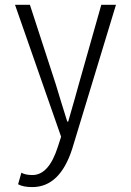

<svg xmlns="http://www.w3.org/2000/svg" viewBox="-20 -553 540 793"><path d="M113.3 219.7Q75.2 219.7 54.7 208L68.4 160.2Q84 169.9 114.3 169.9Q181.6 169.9 218.8 53.7L232.4 11.7L42 -533.2H103.5L210 -206.1Q213.9 -192.4 231.4 -135.7Q249 -79.1 257.8 -50.8H261.7Q293.9 -162.1 305.7 -206.1L398.4 -533.2H459L278.3 61.5Q227.5 219.7 113.3 219.7Z"/></svg>

Font: Gen Shin Gothic Monospace Light
Style: Regular
Weight: 300
Designer: [Source Han Sans]
Ryoko NISHIZUKA  (kana & ideographs); Paul D. Hunt (Latin, Greek & Cyrillic); Wenlong ZHANG  (bopomofo
Version: Version 1.002.20150607